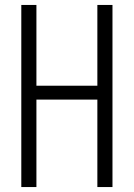

<svg xmlns="http://www.w3.org/2000/svg" viewBox="-20 -755 540 775"><path d="M66 0V-735H127V-409H373V-735H434V0H373V-353H127V0Z"/></svg>

Font: Iosevka Light
Style: Regular
Weight: 300
Monospace: yes
Designer: Belleve Invis
Foundry: Belleve Invis
Version: Version 32.5.0; ttfautohint (v1.8.4)